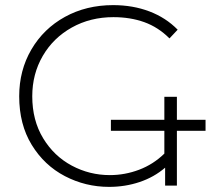

<svg xmlns="http://www.w3.org/2000/svg" viewBox="-20 -725 851 750"><path d="M622 -347V-125C593.3 -97 560.5 -76 523.5 -62C486.5 -48 448.3 -41 409 -41C356.3 -41 306.8 -53.3 260.5 -78C214.2 -102.7 176.8 -138.3 148.5 -185C120.2 -231.7 106 -286.3 106 -349C106 -407 119.7 -459.5 147 -506.5C174.3 -553.5 212.2 -590.5 260.5 -617.5C308.8 -644.5 363 -658 423 -658C467 -658 507.2 -651.5 543.5 -638.5C579.8 -625.5 612.7 -604.3 642 -575L674 -609C643.3 -640.3 606.5 -664.2 563.5 -680.5C520.5 -696.8 473.3 -705 422 -705C352 -705 289.2 -689.7 233.5 -659C177.8 -628.3 134.2 -585.8 102.5 -531.5C70.8 -477.2 55 -416.3 55 -349C55 -275.7 71.3 -212.3 104 -159C136.7 -105.7 179.8 -65 233.5 -37C287.2 -9 344.7 5 406 5C448 5 487.8 -1.3 525.5 -14C563.2 -26.7 596.3 -45.3 625 -70V0H671V-347ZM413.2 -257V-214H782.9V-257Z"/></svg>

Font: Montserrat Custom ExtraLight
Style: Regular
Weight: 300
Designer: Julieta Ulanovsky
Foundry: Julieta Ulanovsky
Version: Version 7.200